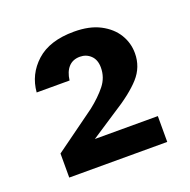

<svg xmlns="http://www.w3.org/2000/svg" viewBox="-77 -787 505 510"><g transform="rotate(-20 176.0 -532.0)"><path d="M37 -352V-420L153 -504Q181 -526 198.5 -548Q216 -570 216 -598Q216 -620 203.5 -632Q191 -644 173 -644Q153 -644 141 -631Q129 -618 126 -594H33Q37 -644 74.5 -678Q112 -712 181 -712Q225 -712 254.5 -696.5Q284 -681 299 -656.5Q314 -632 314 -603Q314 -564 288 -535Q262 -506 209 -473L136 -425H314V-352Z"/></g></svg>

Font: DM Sans 9pt SemiBold
Style: Regular
Weight: 600
Version: Version 4.004;gftools[0.9.30]